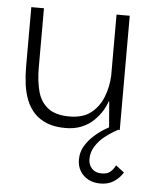

<svg xmlns="http://www.w3.org/2000/svg" viewBox="-47 -446 532 680"><g transform="rotate(5 219.0 -105.5)"><path d="M194 10Q156 10 128.5 -1Q101 -12 83 -31.5Q65 -51 55 -76.5Q45 -102 41 -132Q37 -162 37 -194V-406H82V-194Q82 -149 91.5 -112Q101 -75 128 -53.5Q155 -32 205 -32Q253 -32 281.5 -54.5Q310 -77 324 -112.5Q338 -148 340 -188V-406H387V0H349L341 -97H339Q334 -81 323 -63Q312 -45 294.5 -28Q277 -11 252 -0.5Q227 10 194 10ZM334 195Q310 195 291.5 185Q273 175 262.5 157.5Q252 140 252 117Q252 90 265 68.5Q278 47 297 30Q316 13 335.5 1.5Q355 -10 368 -15.5Q381 -21 381 -21V0Q381 0 367 8Q353 16 334.5 30.5Q316 45 302.5 66Q289 87 289 112Q289 132 301.5 145.5Q314 159 336 159Q356 159 366 150.5Q376 142 380.5 134Q385 126 385 126L415 149Q415 149 406.5 160.5Q398 172 380 183.5Q362 195 334 195Z"/></g></svg>

Font: Darker Grotesque
Style: Regular
Weight: 400
Designer: Gabriel Lam
Foundry: TypeRant
Version: Version 1.000;gftools[0.9.28]